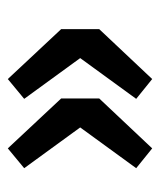

<svg xmlns="http://www.w3.org/2000/svg" viewBox="22 -496 419 504"><g transform="rotate(-90 232.0 -243.5)"><path d="M95 -54 43 -96 150 -243 43 -390 95 -433 226 -293V-193ZM277 -54 225 -96 332 -243 225 -390 277 -433 408 -293V-193Z"/></g></svg>

Font: Narnoor ExtraBold
Style: Regular
Weight: 800
Designer: S. Sridhar Murthy
Foundry: SIL International
Version: Version 3.000